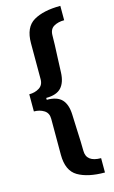

<svg xmlns="http://www.w3.org/2000/svg" viewBox="-135 -786 589 995"><g transform="rotate(-15 159.5 -288.0)"><path d="M298 159Q207 159 154 128Q101 97 101 11V-182Q101 -213 78 -227.5Q55 -242 24 -242V-334Q55 -334 78 -348.5Q101 -363 101 -394V-587Q101 -673 154 -704Q207 -735 298 -735V-658Q265 -658 242 -644.5Q219 -631 219 -597Q219 -557 215 -477L212 -401Q210 -348 185 -320.5Q160 -293 104 -293V-283Q160 -283 185 -256Q210 -229 212 -175L215 -99Q219 -19 219 21Q219 82 298 82Z"/></g></svg>

Font: AXENEO7
Style: Regular
Weight: 400
Designer: Hector Gatti, Simon Guibord
Foundry: Omnibus-Type, Jean-Christophe Thérien
Version: Version 1.000